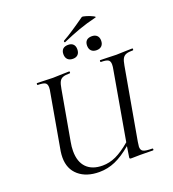

<svg xmlns="http://www.w3.org/2000/svg" viewBox="-161 -1032 1050 1166"><g transform="rotate(-20 363.5 -449.0)"><path d="M491 -79Q434 -31 384.5 -9.5Q335 12 281 12Q198 12 148.5 -30.5Q99 -73 99 -147Q99 -165 102 -186L165 -544Q169 -561 169 -576Q169 -598 156 -605.5Q143 -613 108 -613Q106 -613 106 -619Q106 -625 108 -625L150 -624Q188 -622 211 -622Q235 -622 273 -624L317 -625Q319 -625 319 -619Q319 -613 317 -613Q286 -613 271 -607Q256 -601 248.5 -586.5Q241 -572 236 -542L179 -221Q173 -190 173 -162Q173 -92 209.5 -55Q246 -18 313 -18Q357 -18 399.5 -37.5Q442 -57 495 -102L572 -542Q576 -561 576 -576Q576 -598 563 -605.5Q550 -613 516 -613Q514 -613 514 -619Q514 -625 516 -625L559 -624Q597 -622 620 -622Q643 -622 681 -624L725 -625Q727 -625 727 -619Q727 -613 725 -613Q695 -613 680 -607.5Q665 -602 657 -588Q649 -574 644 -544L562 -81Q558 -57 558 -50Q558 -27 573.5 -19.5Q589 -12 631 -12Q635 -12 635 -6Q635 0 631 0L548 -1L493 0Q485 0 482.5 -1.5Q480 -3 480 -9ZM484 -768Q496 -779 518 -779Q539 -779 551 -767.5Q563 -756 563 -735Q563 -713 551 -701Q539 -689 518 -689Q496 -689 484 -701Q472 -713 472 -735Q472 -756 484 -768ZM331 -768Q343 -779 365 -779Q386 -779 397.5 -767.5Q409 -756 409 -735Q409 -713 397.5 -701Q386 -689 365 -689Q343 -689 331 -701Q319 -713 319 -735Q319 -756 331 -768ZM529 -905Q552 -898 569.5 -889Q587 -880 578 -878Q516 -863 464.5 -844.5Q413 -826 356 -801L354 -800Q350 -800 349 -804.5Q348 -809 351 -811Q384 -829 416.5 -851Q449 -873 458 -879L501 -909Q506 -912 529 -905Z"/></g></svg>

Font: CormorantInfant-MediumItalic
Style: Italic
Weight: 500
Italic angle: -10°
Designer: Christian Thalmann (Catharsis Fonts)
Foundry: Catharsis Fonts
Version: Version 3.303